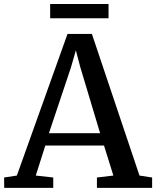

<svg xmlns="http://www.w3.org/2000/svg" viewBox="-28 -914 760 934"><path d="M54 -60 300.5 -749H419L650.5 -60L712 -50.5V0H443.5V-50.5L523.5 -60L478 -206H192.5L146 -60L231 -50.5V0H-7.5L-8 -50.5ZM459 -266 362.5 -587.5 341 -669 317 -585.5 210 -266ZM500 -894.5V-825H216V-894.5Z"/></svg>

Font: Merriweather 20pt Medium
Style: Regular
Weight: 500
Version: Version 2.100